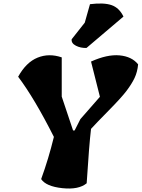

<svg xmlns="http://www.w3.org/2000/svg" viewBox="-20 -1082 812 1101"><path d="M496 -1058Q576 -1068 620 -1052.5Q664 -1037 688 -987L476 -807Q442 -806 415 -820Q388 -834 391 -857L466 -952ZM84 -642Q130 -725 195.5 -751.5Q261 -778 334 -753V-528L399 -334H408L441 -399L553 -527L502 -729Q595 -771 665.5 -764.5Q736 -758 772 -713Q768 -669 751.5 -634.5Q735 -600 705.5 -561Q676 -522 604 -449Q532 -376 502 -343Q491 -251 477 -31Q431 7 337.5 -3Q244 -13 216 -55Q258 -170 289 -297Q177 -519 84 -642Z"/></svg>

Font: Tillana ExtraBold
Style: Regular
Weight: 800
Designer: Lipi Raval (Devanagari, Latin), Jonny Pinhorn (Latin)
Foundry: Indian Type Foundry
Version: Version 2.003;PS 1.0;hotconv 1.0.79;makeotf.lib2.5.61930; tt